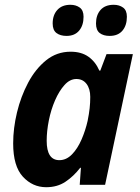

<svg xmlns="http://www.w3.org/2000/svg" viewBox="-20 -772 583 802"><path d="M173 10Q116 10 75.5 -34Q35 -78 35 -173Q35 -236 51 -302.5Q67 -369 97.5 -426.5Q128 -484 172.5 -520Q217 -556 275 -556Q320 -556 349.5 -535Q379 -514 395 -477H399L425 -546H535L419 0H313L318 -71H315Q287 -35 253 -12.5Q219 10 173 10ZM228 -103Q257 -103 280.5 -127Q304 -151 320.5 -189Q337 -227 346 -267Q352 -297 354.5 -320Q357 -343 357 -367Q357 -401 341.5 -421.5Q326 -442 299 -442Q272 -442 249.5 -417Q227 -392 210 -353Q193 -314 184 -269Q175 -224 175 -184Q175 -103 228 -103ZM438 -622Q412 -622 396.5 -634Q381 -646 381 -674Q381 -709 400 -730.5Q419 -752 455 -752Q478 -752 494 -740.5Q510 -729 510 -702Q510 -666 491.5 -644Q473 -622 438 -622ZM258 -622Q232 -622 216 -634Q200 -646 200 -674Q200 -709 219.5 -730.5Q239 -752 274 -752Q297 -752 313 -740.5Q329 -729 329 -702Q329 -666 310.5 -644Q292 -622 258 -622Z"/></svg>

Font: Noto Sans SemiCondensed
Style: Bold Italic
Weight: 700
Width: 4
Italic angle: -12°
Designer: Monotype Design Team
Foundry: Monotype Imaging Inc.
Version: Version 2.013; ttfautohint (v1.8.4.7-5d5b)